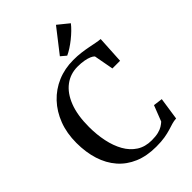

<svg xmlns="http://www.w3.org/2000/svg" viewBox="-287 -1099 1221 1221"><g transform="rotate(-45 323.5 -488.0)"><path d="M367 11Q283 11 219 -16Q155 -43 111.8 -92.8Q68.5 -142.5 46.5 -211.8Q24.5 -281 24.5 -365.5Q24.5 -452 51.5 -523Q78.5 -594 127 -645.5Q175.5 -697 241 -724.8Q306.5 -752.5 383.5 -752.5Q421 -752.5 452.5 -748.5Q484 -744.5 510.5 -739.2Q537 -734 559.8 -729.5Q582.5 -725 601 -723.5L590.5 -538.5H521.5L497 -671Q489.5 -679.5 473 -686.8Q456.5 -694 431.2 -698.8Q406 -703.5 373 -703.5Q308 -703.5 258.5 -666.2Q209 -629 181 -557.2Q153 -485.5 153 -380.5Q153 -311.5 166 -249.5Q179 -187.5 205.8 -140Q232.5 -92.5 274.8 -65.2Q317 -38 375.5 -38Q411 -38 435.2 -44Q459.5 -50 475 -59.8Q490.5 -69.5 502 -80L543.5 -186.5L605.5 -178.5L583 -27Q562 -26 542.8 -20.2Q523.5 -14.5 500.5 -7.2Q477.5 0 445.5 5.5Q413.5 11 367 11ZM375.5 -799.5 340 -829.5 464 -988.5 538 -928.5Q524.5 -911 505 -892Q485.5 -873 463 -855Q440.5 -837 418 -822.5Q395.5 -808 376.5 -799.5Z"/></g></svg>

Font: Merriweather 48pt Medium
Style: Regular
Weight: 500
Version: Version 2.100